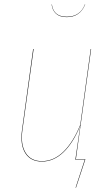

<svg xmlns="http://www.w3.org/2000/svg" viewBox="-20 -746 515 897"><path d="M292 -666Q259.3 -666 241.7 -681.9Q224.1 -697.8 221.2 -725.1L222.2 -726.1Q229.5 -668 292 -668Q354.5 -668 377 -726.1L377.9 -725.1Q354 -666 292 -666ZM405.8 -517.1 334.5 -2H378.9L335 130.9H333L376 0H332L355 -159.2Q322.3 -78.6 276.6 -34.9Q231 8.8 175.8 8.8Q123 8.8 98.1 -30.5Q73.2 -69.8 83 -140.1L134.8 -517.1H137.2L85 -140.1Q75.2 -71.8 99.6 -32.5Q124 6.8 175.8 6.8Q231 6.8 276.4 -37.4Q321.8 -81.5 355 -163.1L403.8 -517.1Z"/></svg>

Font: Fira Sans Compressed Two
Style: Italic
Weight: 100
Width: 3
Italic angle: -8°
Designer: Carrois Corporate & Edenspiekermann AG
Foundry: Carrois Corporate GbR & Edenspiekermann AG
Version: Version 4.203;PS 004.203;hotconv 1.0.88;makeotf.lib2.5.64775